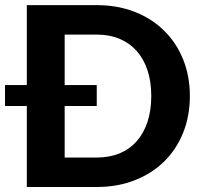

<svg xmlns="http://www.w3.org/2000/svg" viewBox="-21 -746 812 766"><path d="M365 -725.5Q448.5 -725.5 517 -698.5Q585.5 -671.5 634.2 -623.2Q683 -575 709.8 -508.5Q736.5 -442 736.5 -363Q736.5 -283.5 709.8 -216.8Q683 -150 634.2 -102Q585.5 -54 517 -27Q448.5 0 365 0H86V-323H-1V-406.5H86V-725.5ZM365 -117.5Q416 -117.5 456.2 -134.2Q496.5 -151 524.5 -182.8Q552.5 -214.5 567.5 -260Q582.5 -305.5 582.5 -363Q582.5 -420 567.5 -465.5Q552.5 -511 524.5 -542.5Q496.5 -574 456.2 -591Q416 -608 365 -608H237V-406.5H365V-323H237V-117.5Z"/></svg>

Font: Lato
Style: Regular
Weight: 800
Designer: Lukasz Dziedzic with Adam Twardoch and Botio Nikoltchev
Foundry: tyPoland Lukasz Dziedzic
Version: Version 2.015; 2015-08-06; http://www.latofonts.com/; ttfaut